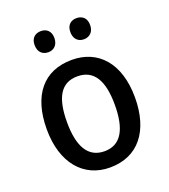

<svg xmlns="http://www.w3.org/2000/svg" viewBox="-136 -831 827 939"><g transform="rotate(-20 277.5 -361.5)"><path d="M133 -679C133 -641 156 -623 185 -623C213 -623 236 -642 236 -679C236 -716 213 -733 185 -733C156 -733 133 -716 133 -679ZM319 -679C319 -642 341 -623 370 -623C399 -623 422 -642 422 -679C422 -716 399 -733 370 -733C342 -733 319 -716 319 -679ZM507 -271C507 -450 415 -549 279 -549C131 -549 48 -447 48 -271C48 -97 138 10 276 10C424 10 507 -98 507 -271ZM153 -270C153 -396 190 -464 277 -464C364 -464 402 -395 402 -271C402 -145 364 -74 278 -74C191 -74 153 -146 153 -270Z"/></g></svg>

Font: Noto Sans Lao SemiCondensed Medium
Style: Regular
Weight: 500
Width: 4
Designer: Monotype Design Team
Foundry: Monotype Imaging Inc.
Version: Version 2.003